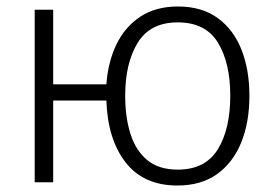

<svg xmlns="http://www.w3.org/2000/svg" viewBox="-20 -562 846 592"><path d="M749 -267Q749 -184 723.5 -122Q698 -60 649 -25Q600 10 527 10Q423 10 367.5 -61Q312 -132 308 -252H144V0H87V-532H144V-302H308Q313 -371 339 -425Q365 -479 412.5 -510.5Q460 -542 529 -542Q602 -542 651 -506.5Q700 -471 724.5 -409Q749 -347 749 -267ZM366 -267Q366 -200 382.5 -148.5Q399 -97 434.5 -68Q470 -39 528 -39Q613 -39 651.5 -101.5Q690 -164 690 -267Q690 -368 652 -430.5Q614 -493 528 -493Q443 -493 404.5 -430Q366 -367 366 -267Z"/></svg>

Font: RS Noto Sans Light
Style: Regular
Weight: 300
Designer: Monotype Design Team
Foundry: Monotype Imaging Inc.
Version: Version 3.10